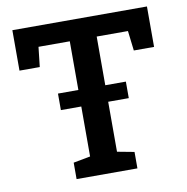

<svg xmlns="http://www.w3.org/2000/svg" viewBox="-80 -788 841 865"><g transform="rotate(-10 341.0 -355.5)"><path d="M201.2 0V-75.2L278.8 -89.8V-616.7H135.7L125.5 -525.9H32.7V-710.9H648.4V-525.9H555.7L544.9 -616.7H401.9V-89.8L479.5 -75.2V0ZM185.5 -318.4V-394H496.1V-318.4Z"/></g></svg>

Font: Roboto Slab Medium
Style: Regular
Weight: 500
Designer: Google
Version: Version 2.001; ttfautohint (v1.8.3)